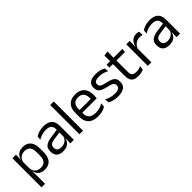

<svg xmlns="http://www.w3.org/2000/svg" viewBox="180 -1785 3078 3078"><g transform="rotate(-45 1719.0 -245.5)"><path d="M306.5 10.7Q261.6 10.7 228.5 -4.5Q195.4 -19.7 175.1 -47.5Q154.7 -75.3 147.6 -112.3H120.8L144.7 -188.5Q146.5 -144.6 164.3 -115.3Q182.1 -86 212.5 -71.4Q242.9 -56.8 281.6 -56.8Q343.2 -56.8 375.9 -93Q408.7 -129.1 408.7 -198.7V-292Q408.7 -361 376.2 -397Q343.7 -433 281.3 -433Q244.7 -433 216 -418.6Q187.4 -404.2 168.8 -379.2Q150.2 -354.2 143.1 -321.8L123.1 -378.4H146.7Q154.4 -411.9 173.8 -439.2Q193.2 -466.5 226.8 -482.7Q260.4 -498.9 310 -498.9Q397.9 -498.9 444 -444.3Q490 -389.7 490 -285.4V-204.6Q490 -99.5 443.7 -44.4Q397.3 10.7 306.5 10.7ZM66.1 172V-488.2H147L143.4 -370.5L144.7 -345.7V-140L144.1 -123.4L146.6 13.3V172Z M890.9 0 894.5 -118.6 891.4 -131.1V-286.5L891.8 -314.9Q891.8 -374.3 861.7 -403Q831.5 -431.7 765.9 -431.7Q713.7 -431.7 669.9 -416.5Q626.1 -401.3 591.9 -381.5L599.5 -450.4Q618.6 -462 644.9 -473.3Q671.2 -484.7 704.8 -492Q738.4 -499.3 778.8 -499.3Q831.3 -499.3 868.1 -486.6Q904.9 -473.9 927.7 -449.9Q950.5 -425.8 961 -392Q971.5 -358.1 971.5 -316.2V0ZM722.9 10.7Q650.4 10.7 611.8 -24.6Q573.1 -60 573.1 -125.7V-140Q573.1 -207.4 614.8 -240.7Q656.5 -274.1 747.7 -286.9L902 -309.2L906.4 -249.8L757.5 -228.6Q701.7 -220.7 677.7 -201.4Q653.6 -182 653.6 -144.5V-136.6Q653.6 -97.9 677.4 -77.4Q701.2 -56.8 748.6 -56.8Q790.4 -56.8 820.4 -71.4Q850.4 -86 868.9 -110.5Q887.5 -135.1 894 -165.2L906.7 -109.8H891.2Q884.1 -77.8 864.8 -50.3Q845.6 -22.8 811 -6.1Q776.4 10.7 722.9 10.7Z M1097.8 0V-662.5H1178.7V0Z M1518.1 11.1Q1406.6 11.1 1350 -43.4Q1293.4 -97.8 1293.4 -199.7V-286.6Q1293.4 -389.4 1346.1 -445.1Q1398.7 -500.9 1499.5 -500.9Q1567.4 -500.9 1613.1 -475.7Q1658.7 -450.4 1681.7 -403.9Q1704.6 -357.4 1704.6 -293V-274.8Q1704.6 -259.1 1703.4 -243Q1702.2 -226.9 1700 -211.4H1625.7Q1626.5 -235.6 1626.7 -257.1Q1626.9 -278.6 1626.9 -296.4Q1626.9 -341 1612.6 -371.8Q1598.4 -402.6 1570.2 -418.8Q1541.9 -435 1499.5 -435Q1436.4 -435 1405 -398.5Q1373.6 -362.1 1373.6 -294.1V-247.4L1374 -237.5V-190.8Q1374 -160.4 1383 -135.9Q1392 -111.3 1411.1 -93.8Q1430.3 -76.2 1460 -66.8Q1489.8 -57.5 1531.2 -57.5Q1578.3 -57.5 1619.3 -70Q1660.3 -82.6 1696.4 -104.2L1688.8 -34Q1656.6 -13.5 1613.4 -1.2Q1570.3 11.1 1518.1 11.1ZM1336.1 -211.4V-272.7H1682.9V-211.4Z M1966.4 11.1Q1907.5 11.1 1863.6 -1.8Q1819.7 -14.6 1790.5 -29.7L1782.8 -104.5Q1819.4 -85.3 1863.2 -71.4Q1907 -57.5 1962.3 -57.5Q2019 -57.5 2047.6 -75.6Q2076.2 -93.7 2076.2 -129.2V-134.5Q2076.2 -157.4 2065.3 -172.5Q2054.3 -187.7 2026.4 -199.2Q1998.4 -210.7 1946.9 -221.8Q1885.4 -235.3 1849.9 -253.5Q1814.4 -271.8 1799.3 -298.9Q1784.1 -326.1 1784.1 -365.1V-369.7Q1784.1 -433.3 1828.7 -466.5Q1873.2 -499.6 1962.3 -499.6Q2019.9 -499.6 2062.2 -486.7Q2104.5 -473.7 2131.5 -457.3L2139.2 -388.9Q2106.4 -407.8 2064.4 -420.5Q2022.4 -433.1 1970.1 -433.1Q1932.1 -433.1 1908.6 -425.3Q1885.2 -417.5 1874.5 -403.2Q1863.8 -388.8 1863.8 -368.9V-365.1Q1863.8 -343 1874.5 -327.7Q1885.2 -312.3 1912.4 -301.1Q1939.6 -289.8 1987.9 -279.6Q2050.3 -266.8 2087.1 -249.5Q2123.8 -232.2 2139.9 -205.2Q2155.9 -178.3 2155.9 -136.3V-128Q2155.9 -59.1 2108.1 -24Q2060.2 11.1 1966.4 11.1Z M2429.9 9.8Q2373.5 9.8 2339.1 -7.2Q2304.7 -24.2 2289 -58.6Q2273.3 -93 2273.3 -144.6V-452.3H2353.4V-153.9Q2353.4 -105.9 2375.4 -83.3Q2397.4 -60.7 2449.6 -60.7Q2479 -60.7 2506.3 -67.1Q2533.6 -73.5 2557.3 -85.5L2550.1 -16.1Q2526.3 -3.9 2494.9 3Q2463.4 9.8 2429.9 9.8ZM2193.6 -416.2V-480.8H2552.4L2545.2 -416.2ZM2274.1 -473.1 2273.7 -610.1 2354.8 -620.7 2351.4 -473.1Z M2725.2 -298.3 2706.7 -360.9 2726.7 -361.9Q2742.4 -424 2781.4 -459.8Q2820.4 -495.6 2884.9 -495.6Q2901.2 -495.6 2913.9 -493.1Q2926.6 -490.6 2936.4 -487.2L2941.4 -408.3Q2929.2 -412.7 2913.8 -415.2Q2898.4 -417.7 2880.2 -417.7Q2825 -417.7 2784.2 -387.1Q2743.5 -356.6 2725.2 -298.3ZM2648.1 0V-488.2H2727L2723 -344L2729 -338V0Z M3298.9 0 3302.5 -118.6 3299.4 -131.1V-286.5L3299.8 -314.9Q3299.8 -374.3 3269.7 -403Q3239.5 -431.7 3173.9 -431.7Q3121.7 -431.7 3077.9 -416.5Q3034.1 -401.3 2999.9 -381.5L3007.5 -450.4Q3026.6 -462 3052.9 -473.3Q3079.2 -484.7 3112.8 -492Q3146.4 -499.3 3186.8 -499.3Q3239.3 -499.3 3276.1 -486.6Q3312.9 -473.9 3335.7 -449.9Q3358.5 -425.8 3369 -392Q3379.5 -358.1 3379.5 -316.2V0ZM3130.9 10.7Q3058.4 10.7 3019.8 -24.6Q2981.1 -60 2981.1 -125.7V-140Q2981.1 -207.4 3022.8 -240.7Q3064.5 -274.1 3155.7 -286.9L3310 -309.2L3314.4 -249.8L3165.5 -228.6Q3109.7 -220.7 3085.7 -201.4Q3061.6 -182 3061.6 -144.5V-136.6Q3061.6 -97.9 3085.4 -77.4Q3109.2 -56.8 3156.6 -56.8Q3198.4 -56.8 3228.4 -71.4Q3258.4 -86 3276.9 -110.5Q3295.5 -135.1 3302 -165.2L3314.7 -109.8H3299.2Q3292.1 -77.8 3272.8 -50.3Q3253.6 -22.8 3219 -6.1Q3184.4 10.7 3130.9 10.7Z"/></g></svg>

Font: Anek Gujarati Medium
Style: Regular
Weight: 500
Designer: Mrunmayee Ghaisas (Gujarati), Yesha Goshar (Latin)
Foundry: Ek Type
Version: Version 1.003